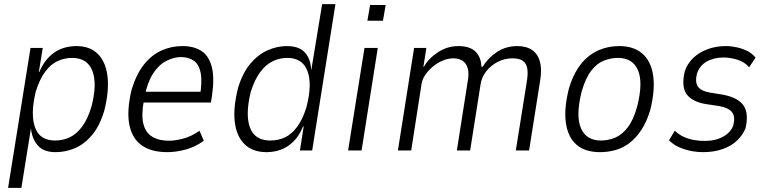

<svg xmlns="http://www.w3.org/2000/svg" viewBox="-20 -725 3691 925"><path d="M19 180 127 -494H186L167 -378H169Q189 -424 217 -451.5Q245 -479 278 -491Q311 -503 348 -503Q414 -503 452 -464.5Q490 -426 498 -356.5Q506 -287 483 -194Q461 -119 424 -75Q387 -31 342 -11.5Q297 8 248 8Q191 8 163 -23Q135 -54 129 -106L83 180ZM245 -48Q283 -48 316 -63.5Q349 -79 376 -115.5Q403 -152 421 -213Q449 -321 425 -383.5Q401 -446 327 -446Q291 -446 258 -431Q225 -416 198 -380Q171 -344 152 -283Q126 -173 149 -110.5Q172 -48 245 -48Z M786 8Q709 8 662.5 -25Q616 -58 603 -125Q590 -192 614 -293Q637 -368 673.5 -414Q710 -460 757.5 -481.5Q805 -503 859 -503Q915 -503 951 -479Q987 -455 1000.5 -402Q1014 -349 1001 -261L996 -231H655L664 -283H965L943 -260Q955 -334 946.5 -375Q938 -416 913 -433Q888 -450 851 -450Q817 -450 780.5 -431Q744 -412 717 -370Q690 -328 676 -258L673 -240Q660 -170 671 -127.5Q682 -85 714 -66Q746 -47 794 -47Q823 -47 862 -57Q901 -67 941 -95L962 -47Q921 -17 874.5 -4.5Q828 8 786 8Z M1264 8Q1197 8 1158 -30.5Q1119 -69 1111 -138Q1103 -207 1127 -302Q1149 -374 1186 -418Q1223 -462 1269 -482.5Q1315 -503 1362 -503Q1421 -503 1449 -472Q1477 -441 1479 -389H1480L1532 -705H1596L1484 0H1425L1443 -116H1440Q1422 -71 1394 -43.5Q1366 -16 1333.5 -4Q1301 8 1264 8ZM1282 -48Q1320 -48 1352.5 -63Q1385 -78 1412 -114.5Q1439 -151 1457 -211Q1485 -321 1461 -383.5Q1437 -446 1364 -446Q1328 -446 1295 -430.5Q1262 -415 1234.5 -379Q1207 -343 1188 -282Q1161 -172 1184.5 -110Q1208 -48 1282 -48Z M1750 -625 1763 -701H1838L1825 -625ZM1657 0 1736 -494H1800L1722 0Z M1897 0 1975 -494H2034L2020 -404L2022 -403Q2044 -443 2089.5 -473Q2135 -503 2188 -503Q2244 -503 2271 -476Q2298 -449 2299 -405L2305 -403Q2332 -447 2375 -475Q2418 -503 2472 -503Q2516 -503 2543.5 -484Q2571 -465 2581 -429Q2591 -393 2583 -341L2529 0H2465L2517 -325Q2525 -371 2520 -396.5Q2515 -422 2497.5 -433Q2480 -444 2449 -444Q2411 -444 2378 -427Q2345 -410 2322.5 -381.5Q2300 -353 2295 -317L2245 0H2181L2232 -325Q2241 -370 2233.5 -395.5Q2226 -421 2208 -432.5Q2190 -444 2165 -444Q2138 -444 2111.5 -432.5Q2085 -421 2063.5 -402.5Q2042 -384 2028 -363Q2014 -342 2011 -321L1961 0Z M2871 8Q2800 8 2758.5 -27Q2717 -62 2706.5 -131Q2696 -200 2721 -299Q2738 -356 2763.5 -395Q2789 -434 2820.5 -457.5Q2852 -481 2888.5 -492Q2925 -503 2963 -503Q3033 -503 3074.5 -467Q3116 -431 3126.5 -362.5Q3137 -294 3113 -196Q3096 -139 3070.5 -100Q3045 -61 3014 -37Q2983 -13 2946.5 -2.5Q2910 8 2871 8ZM2875 -48Q2910 -48 2943 -61.5Q2976 -75 3004 -111Q3032 -147 3050 -213Q3079 -328 3053.5 -387Q3028 -446 2957 -446Q2923 -446 2889.5 -433Q2856 -420 2828.5 -384.5Q2801 -349 2782 -283Q2753 -166 2779 -107Q2805 -48 2875 -48Z M3367 8Q3319 8 3274 -7Q3229 -22 3203 -49L3231 -95Q3250 -77 3273.5 -66Q3297 -55 3323.5 -50.5Q3350 -46 3375 -46Q3427 -46 3464.5 -67Q3502 -88 3513 -122Q3523 -162 3507.5 -183.5Q3492 -205 3445 -214L3378 -224Q3312 -236 3287 -272.5Q3262 -309 3279 -381Q3291 -418 3319 -445Q3347 -472 3387.5 -487.5Q3428 -503 3476 -503Q3502 -503 3530 -497Q3558 -491 3582 -478.5Q3606 -466 3620 -447L3589 -401Q3566 -428 3530.5 -438Q3495 -448 3466 -448Q3419 -448 3384 -428Q3349 -408 3337 -367Q3328 -330 3342 -308.5Q3356 -287 3400 -279L3462 -269Q3536 -255 3562 -217Q3588 -179 3572 -108Q3560 -76 3532 -49Q3504 -22 3462 -7Q3420 8 3367 8Z"/></svg>

Font: Nunito Sans 7pt Condensed Light
Style: Italic
Weight: 300
Width: 3
Italic angle: -9°
Designer: Vernon Adams
Foundry: Vernon Adams
Version: Version 3.101;gftools[0.9.27]